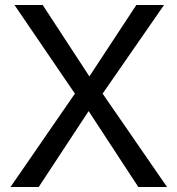

<svg xmlns="http://www.w3.org/2000/svg" viewBox="-20 -749 707 769"><path d="M391 -374 649 0H534L335 -304L135 0H22L280 -374L38 -729H151L338 -443L526 -729H637Z"/></svg>

Font: SolaimanLipi Normal
Style: Regular
Weight: 400
Designer: Solaiman Karim
Foundry: Ekushey
Version: Designed by Solaiman Karim | Developed Version 2.002 : Al Ma